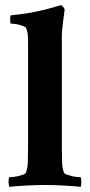

<svg xmlns="http://www.w3.org/2000/svg" viewBox="-20 -715 345 739"><path d="M88 -558Q88 -571 87 -582Q86 -593 81 -606Q79 -611 71.5 -614Q64 -617 54.5 -619.5Q45 -622 36 -623Q27 -624 22 -624Q21 -624 20 -628.5Q19 -633 19 -638.5Q19 -644 19.5 -649.5Q20 -655 22 -656Q64 -660 99 -666.5Q134 -673 159 -679.5Q184 -686 198.5 -690.5Q213 -695 214 -695Q219 -694 223.5 -688Q228 -682 229 -678Q226 -660 224 -642Q222 -626 220 -608Q218 -590 218 -575V-145Q218 -113 219 -89.5Q220 -66 226 -51Q228 -46 236.5 -43Q245 -40 255 -37.5Q265 -35 275 -34Q285 -33 290 -33Q292 -30 292.5 -25Q293 -20 293 -14Q293 -8 292.5 -3Q292 2 290 4Q261 1 223 -1Q185 -3 153 -3Q121 -3 83 -1Q45 1 16 4Q15 2 14 -3Q13 -8 13 -14Q13 -20 13.5 -25Q14 -30 16 -33Q21 -33 31 -34Q41 -35 51 -37.5Q61 -40 69.5 -43Q78 -46 80 -51Q86 -66 87 -89.5Q88 -113 88 -145Z"/></svg>

Font: Vermiglione
Style: Bold
Weight: 700
Version: Version 1.000